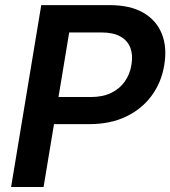

<svg xmlns="http://www.w3.org/2000/svg" viewBox="-20 -748 681 768"><path d="M24.4 0 145 -727.5H418.5Q500.5 -727.5 553 -697.3Q605.5 -667 627.2 -613Q648.9 -559.1 637.2 -488.8Q626 -418.5 586.4 -365Q546.9 -311.5 483.9 -281.5Q420.9 -251.5 337.9 -251.5H149.4L167.5 -359.9H342.8Q391.1 -359.9 425 -376.5Q459 -393.1 479.5 -422.4Q500 -451.7 505.9 -489.7Q512.2 -527.8 501.5 -556.6Q490.7 -585.4 461.9 -601.8Q433.1 -618.2 385.3 -618.2H256.8L154.3 0Z"/></svg>

Font: Inter 20pt SemiBold
Style: Italic
Weight: 600
Italic angle: -9.3988°
Version: Version 4.001;git-66647c0bb